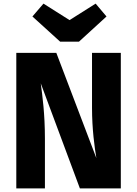

<svg xmlns="http://www.w3.org/2000/svg" viewBox="-20 -1040 756 1060"><path d="M508 -1020 364 -929 220 -1020 159 -949 312 -810H416L568 -949ZM647 -748H488V-446C488 -326 502 -228 512 -167L291 -748H70V0H228V-274C228 -413 214 -512 205 -580L421 0H647Z"/></svg>

Font: Glow Sans SC Normal ExtraBold
Style: Regular
Weight: 800
Designer: Ryoko NISHIZUKA (kana, bopomofo & ideographs); Paul D. Hunt (Latin, Greek & Cyrillic); Sandoll Communications, Soo-young
Version: Version 0.93